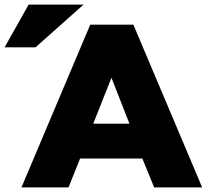

<svg xmlns="http://www.w3.org/2000/svg" viewBox="-59 -812 896 832"><path d="M558 -125 609 0H817L519 -705H332L34 0H238L288 -125ZM424 -475 502 -276H345ZM-39 -607H95L303 -792H65Z"/></svg>

Font: Geom Black
Style: Bold
Weight: 900
Version: Version 1.102